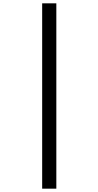

<svg xmlns="http://www.w3.org/2000/svg" viewBox="-20 -906 591 1152"><path d="M233 -886V226H318V-886Z"/></svg>

Font: Noto Sans Kannada UI Condensed Medium
Style: Regular
Weight: 500
Width: 3
Designer: Jelle Bosma - Monotype Design Team
Foundry: Monotype Imaging Inc.
Version: Version 2.005